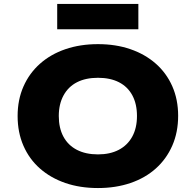

<svg xmlns="http://www.w3.org/2000/svg" viewBox="-20 -939 989 970"><path d="M475 11Q384 11 310 -14.5Q236 -40 182 -87.5Q128 -135 98.5 -202.5Q69 -270 69 -353Q69 -435 98.5 -502Q128 -569 182 -617Q236 -665 310.5 -690.5Q385 -716 475 -716Q565 -716 639 -690.5Q713 -665 767 -617.5Q821 -570 850.5 -503Q880 -436 880 -354Q880 -271 850.5 -203.5Q821 -136 767.5 -88Q714 -40 639.5 -14.5Q565 11 475 11ZM475 -159Q536 -159 580 -182Q624 -205 648 -248.5Q672 -292 672 -353Q672 -414 648.5 -457.5Q625 -501 581 -523.5Q537 -546 475 -546Q413 -546 369 -523.5Q325 -501 301 -457Q277 -413 277 -353Q277 -292 300.5 -248.5Q324 -205 368.5 -182Q413 -159 475 -159ZM269 -791V-919H679V-791Z"/></svg>

Font: Nunito Sans 7pt SemiExpanded Black
Style: Regular
Weight: 900
Width: 6
Designer: Vernon Adams
Foundry: Vernon Adams
Version: Version 3.101;gftools[0.9.27]